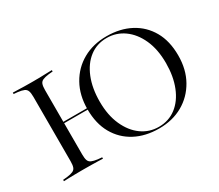

<svg xmlns="http://www.w3.org/2000/svg" viewBox="-108 -821 1223 1072"><g transform="rotate(-30 503.0 -285.0)"><path d="M654 11.3Q566.1 11.3 500 -23.8Q433.9 -58.9 396.8 -124.2Q359.7 -189.5 359.7 -281.5Q359.7 -371.8 397.6 -439.5Q435.5 -507.3 502 -544.8Q568.5 -582.3 654.8 -582.3Q742.7 -582.3 808.9 -547.2Q875 -512.1 912.1 -447.2Q949.2 -382.3 949.2 -289.5Q949.2 -199.2 910.9 -131.5Q872.6 -63.7 806.5 -26.2Q740.3 11.3 654 11.3ZM175.8 -279.8V-288.7H398.4V-279.8ZM657.3 2.4Q721 2.4 768.5 -33.9Q816.1 -70.2 842.3 -135.9Q868.5 -201.6 868.5 -287.1Q868.5 -375 839.5 -439.1Q810.5 -503.2 761.3 -538.3Q712.1 -573.4 650.8 -573.4Q587.1 -573.4 539.9 -537.1Q492.7 -500.8 466.5 -435.5Q440.3 -370.2 440.3 -283.9Q440.3 -196.8 469.4 -132.3Q498.4 -67.7 547.2 -32.7Q596 2.4 657.3 2.4ZM162.1 -2.4Q137.9 -2.4 116.9 -2Q96 -1.6 78.2 -1.2Q60.5 -0.8 45.2 0V-8.9L71 -11.3Q96.8 -14.5 110.1 -20.6Q123.4 -26.6 128.2 -39.9Q133.1 -53.2 133.1 -78.2V-492.7Q133.1 -517.7 128.2 -531Q123.4 -544.4 110.1 -550.4Q96.8 -556.5 71 -559.7L45.2 -562.1V-571Q60.5 -571 78.2 -570.2Q96 -569.4 116.9 -569Q137.9 -568.5 162.1 -568.5H171H179Q203.2 -568.5 224.2 -569Q245.2 -569.4 263.3 -570.2Q281.5 -571 296.8 -571V-562.1L270.2 -559.7Q245.2 -556.5 231.5 -550.4Q217.7 -544.4 212.9 -531Q208.1 -517.7 208.1 -492.7V-78.2Q208.1 -53.2 212.9 -39.9Q217.7 -26.6 231.5 -20.6Q245.2 -14.5 270.2 -11.3L296.8 -8.9V0Q281.5 -0.8 263.3 -1.2Q245.2 -1.6 224.2 -2Q203.2 -2.4 179 -2.4H171Z"/></g></svg>

Font: Playfair 144pt SemiExpanded Light
Style: Regular
Weight: 300
Width: 6
Designer: Claus Eggers Sørensen
Foundry: Claus Eggers Sørensen
Version: Version 2.203